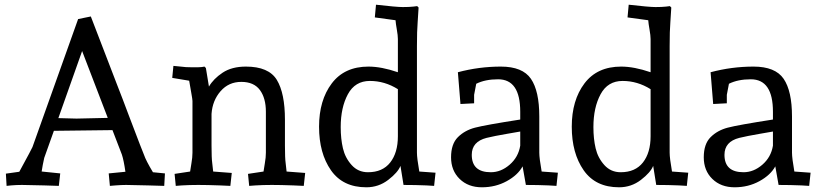

<svg xmlns="http://www.w3.org/2000/svg" viewBox="-20 -786 3484 816"><path d="M312 -705 366 -716 476 -430Q500 -369 528 -294Q588 -136 592 -128Q600 -104 630 -54L681 -49L678 4L609 2Q535 0 516 0Q497 0 471 2L447 4L442 -49L513 -56Q506 -105 498 -129L458 -233L209 -230L168 -115Q161 -84 157 -57H158L236 -49L230 4L168 2Q98 0 73.5 0Q49 0 27 2L8 4L5 -48L62 -56Q117 -157 118 -161ZM228 -284Q282 -282 305 -282Q328 -282 372.5 -283.5Q417 -285 438 -285L329 -569Z M712 -455 717 -506 748 -503Q767 -500 798.5 -500Q830 -500 837 -501L849 -503L855 -497L868 -418Q887 -451 926 -477Q965 -503 1025 -503Q1122 -503 1156.5 -446.5Q1191 -390 1191 -277V-167Q1191 -114 1194 -93L1198 -57L1277 -51L1271 4L1227 2Q1173 0 1135.5 0Q1098 0 1066 2L1039 4L1034 -47L1100 -57Q1101 -66 1105.5 -91.5Q1110 -117 1110 -137V-311Q1110 -369 1084.5 -403.5Q1059 -438 1005.5 -438Q952 -438 917.5 -398.5Q883 -359 879 -302V-167Q879 -114 882 -93L886 -57L965 -51L959 4L914 2Q860 0 822.5 0Q785 0 753 2L727 4L722 -47L788 -57Q789 -66 793.5 -91.5Q798 -117 798 -137V-357Q798 -363 793 -391Q788 -419 784 -443Z M1578 -766Q1665 -756 1692 -756Q1719 -756 1737 -758L1753 -760L1759 -754L1755 -691Q1752 -656 1752 -590V-137Q1752 -114 1762 -57L1831 -52L1825 4L1792 2Q1746 0 1695 0L1682 -81Q1671 -53 1630 -21.5Q1589 10 1537 10Q1437 10 1386.5 -62.5Q1336 -135 1336 -247.5Q1336 -360 1390 -431.5Q1444 -503 1546 -503Q1601 -503 1671 -479V-620Q1671 -635 1666.5 -660.5Q1662 -686 1661 -700L1573 -712ZM1544 -54Q1606 -54 1638.5 -95.5Q1671 -137 1671 -207V-407Q1615 -442 1552 -442Q1489 -442 1458.5 -385.5Q1428 -329 1428 -246Q1428 -196 1437.5 -155.5Q1447 -115 1474.5 -84.5Q1502 -54 1544 -54Z M1937 -344 1926 -479Q2016 -503 2108.5 -503Q2201 -503 2236.5 -451Q2272 -399 2272 -291V-137Q2272 -114 2282 -57L2351 -52L2345 4L2312 2Q2266 0 2215 0L2201 -79Q2181 -42 2133.5 -16Q2086 10 2028 10Q1970 10 1933.5 -25.5Q1897 -61 1897 -117.5Q1897 -174 1926 -203Q1955 -232 1999 -243.5Q2043 -255 2191 -278V-311Q2191 -449 2097 -449Q2042 -449 2004 -430Q1995 -385 1995 -383V-347ZM1985 -128Q1985 -54 2066 -54Q2109 -54 2146 -86Q2183 -118 2191 -167V-227Q2186 -226 2133.5 -217Q2081 -208 2048 -200Q1985 -184 1985 -128Z M2652 -766Q2739 -756 2766 -756Q2793 -756 2811 -758L2827 -760L2833 -754L2829 -691Q2826 -656 2826 -590V-137Q2826 -114 2836 -57L2905 -52L2899 4L2866 2Q2820 0 2769 0L2756 -81Q2745 -53 2704 -21.5Q2663 10 2611 10Q2511 10 2460.5 -62.5Q2410 -135 2410 -247.5Q2410 -360 2464 -431.5Q2518 -503 2620 -503Q2675 -503 2745 -479V-620Q2745 -635 2740.5 -660.5Q2736 -686 2735 -700L2647 -712ZM2618 -54Q2680 -54 2712.5 -95.5Q2745 -137 2745 -207V-407Q2689 -442 2626 -442Q2563 -442 2532.5 -385.5Q2502 -329 2502 -246Q2502 -196 2511.5 -155.5Q2521 -115 2548.5 -84.5Q2576 -54 2618 -54Z M3011 -344 3000 -479Q3090 -503 3182.5 -503Q3275 -503 3310.5 -451Q3346 -399 3346 -291V-137Q3346 -114 3356 -57L3425 -52L3419 4L3386 2Q3340 0 3289 0L3275 -79Q3255 -42 3207.5 -16Q3160 10 3102 10Q3044 10 3007.5 -25.5Q2971 -61 2971 -117.5Q2971 -174 3000 -203Q3029 -232 3073 -243.5Q3117 -255 3265 -278V-311Q3265 -449 3171 -449Q3116 -449 3078 -430Q3069 -385 3069 -383V-347ZM3059 -128Q3059 -54 3140 -54Q3183 -54 3220 -86Q3257 -118 3265 -167V-227Q3260 -226 3207.5 -217Q3155 -208 3122 -200Q3059 -184 3059 -128Z"/></svg>

Font: Andada
Style: Regular
Weight: 400
Designer: Carolina Giovagnoli
Foundry: Carolina Giovagnoli
Version: Version 1.002